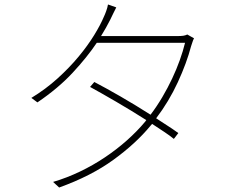

<svg xmlns="http://www.w3.org/2000/svg" viewBox="-20 -814 1040 857"><path d="M846 -643Q842 -636 838.5 -624.5Q835 -613 833 -608Q813 -532 773.5 -446.5Q734 -361 677 -286Q706 -267 731.5 -250.5Q757 -234 776 -220L756 -194Q739 -208 713.5 -225Q688 -242 659 -261L652 -253Q586 -173 486 -100.5Q386 -28 244 23L217 -2Q278 -20 336.5 -48Q395 -76 448 -111.5Q501 -147 546.5 -187.5Q592 -228 628 -271L633 -278Q600 -299 565.5 -320Q531 -341 497.5 -360.5Q464 -380 434 -397Q404 -414 382 -426L401 -448Q424 -436 454 -419.5Q484 -403 517 -384Q550 -365 584.5 -344Q619 -323 652 -302Q680 -339 704.5 -380.5Q729 -422 748.5 -463.5Q768 -505 782.5 -545.5Q797 -586 806 -623H412Q369 -559 304.5 -489.5Q240 -420 147 -357L120 -377Q184 -416 237 -464Q290 -512 331 -561.5Q372 -611 400.5 -657.5Q429 -704 444 -740Q448 -748 454 -764.5Q460 -781 462 -794L499 -781Q492 -768 485 -753Q478 -738 472 -726Q455 -692 431 -653H772Q789 -653 798.5 -654.5Q808 -656 816 -660Z"/></svg>

Font: SpoqaHanSans
Style: Thin
Weight: 250
Designer: [Spoqa Han Sans] Dong-huui Kim \uAE40 \uB3D9 \uD718   [Noto Sans] Ryoko NISHIZUKA \u897F \u585A \u6DBC \u5B50  (kana & i
Foundry: Spoqa (http://bi.spoqa.com)
Version: Version 1.004;PS 1.004;hotconv 1.0.82;makeotf.lib2.5.63406